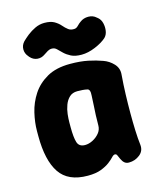

<svg xmlns="http://www.w3.org/2000/svg" viewBox="-114 -819 749 917"><g transform="rotate(-15 260.5 -360.5)"><path d="M206 19Q109 19 67.5 -43Q26 -105 26 -225V-250Q26 -292 37 -339Q48 -386 74.5 -426.5Q101 -467 146.5 -493Q192 -519 261 -519Q312 -519 350 -511Q388 -503 418 -492Q447 -482 468 -459.5Q489 -437 486 -406Q482 -357 480.5 -309Q479 -261 479 -216.5Q479 -172 480.5 -131.5Q482 -91 486 -58Q489 -28 465.5 -9.5Q442 9 412 9Q399 9 390.5 2Q382 -5 376 -18Q370 -30 367 -38Q364 -46 356 -46Q349 -46 340 -36Q331 -26 314.5 -13.5Q298 -1 272 9Q246 19 206 19ZM231 -126Q250 -126 269.5 -136Q289 -146 302.5 -162.5Q316 -179 316 -200Q316 -228 317 -250.5Q318 -273 319.5 -295.5Q321 -318 322 -345Q325 -379 308 -380Q300 -382 287.5 -383Q275 -384 261 -384Q237 -384 222 -370Q207 -356 199 -334.5Q191 -313 188.5 -290.5Q186 -268 186 -250V-225Q186 -177 193.5 -151.5Q201 -126 231 -126ZM78 -607Q64 -623 64 -643.5Q64 -664 79 -680Q91 -692 108 -705.5Q125 -719 147 -729.5Q169 -740 193 -740Q224 -740 242 -729.5Q260 -719 271.5 -705.5Q283 -692 295.5 -682.5Q308 -673 327 -675Q336 -676 345 -685.5Q354 -695 363 -701Q380 -714 403.5 -714Q427 -714 443 -699L448 -695Q461 -684 465.5 -665Q470 -646 467 -627Q464 -608 452 -596Q431 -577 395 -562Q359 -547 327 -547Q295 -547 275.5 -557Q256 -567 243 -579.5Q230 -592 220 -602Q210 -612 196 -612Q185 -612 175.5 -606.5Q166 -601 156 -594Q138 -581 117.5 -583Q97 -585 82 -602Z"/></g></svg>

Font: Winky Sans
Style: Bold
Weight: 700
Designer: Simon Atzbach
Foundry: typofactur
Version: Version 1.205